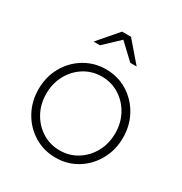

<svg xmlns="http://www.w3.org/2000/svg" viewBox="-167 -830 915 965"><g transform="rotate(30 290.0 -348.0)"><path d="M290 10Q222 10 166 -24Q110 -58 77.5 -116.5Q45 -175 45 -246Q45 -318 77.5 -376Q110 -434 166 -468Q222 -502 290 -502Q359 -502 414.5 -468Q470 -434 502.5 -376Q535 -318 535 -246Q535 -175 502.5 -116.5Q470 -58 414.5 -24Q359 10 290 10ZM290 -32Q346 -32 391.5 -60.5Q437 -89 463.5 -137.5Q490 -186 490 -246Q490 -306 463.5 -354.5Q437 -403 391.5 -431.5Q346 -460 290 -460Q234 -460 188.5 -431.5Q143 -403 116.5 -354.5Q90 -306 90 -246Q90 -186 116.5 -137.5Q143 -89 188.5 -60.5Q234 -32 290 -32ZM378 -591 290 -674 202 -591H165L264 -706H316L415 -591Z"/></g></svg>

Font: Red Hat Display VF
Style: Regular
Weight: 300
Designer: Pentagram, MCKL
Foundry: Pentagram, MCKL
Version: Version 1.023